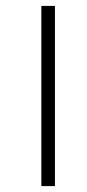

<svg xmlns="http://www.w3.org/2000/svg" viewBox="-20 -630 296 650"><path d="M120 0V-610H166V0Z"/></svg>

Font: Mukta Vaani ExtraLight
Style: Regular
Weight: 275
Designer: Noopur Datye, Girish Dalvi, Yashodeep Gholap, Pallavi Karambelkar
Foundry: Ek Type
Version: Version 2.538;PS 1.000;hotconv 16.6.51;makeotf.lib2.5.65220;